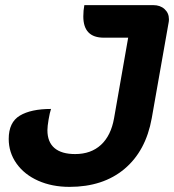

<svg xmlns="http://www.w3.org/2000/svg" viewBox="-20 -720 679 749"><path d="M14 -178Q14 -243 57.5 -269Q101 -295 179 -295Q174 -280 169.5 -253.5Q165 -227 165 -212Q165 -166 192.5 -142.5Q220 -119 273 -119Q335 -119 374 -155Q413 -191 425 -259L480 -573H385Q305 -573 305 -656Q305 -679 309 -700H578Q605 -700 622 -684.5Q639 -669 639 -645Q639 -637 638 -633L572 -259Q549 -131 465.5 -61Q382 9 251 9Q183 9 129 -15Q75 -39 44.5 -82Q14 -125 14 -178Z"/></svg>

Font: K2D ExtraBold
Style: Italic
Weight: 800
Italic angle: -10°
Designer: Katatrad Aksorn Co.,Ltd.
Foundry: Cadson Demak Co.,Ltd.
Version: Version 1.000; ttfautohint (v1.6)